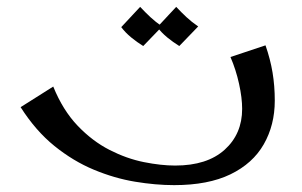

<svg xmlns="http://www.w3.org/2000/svg" viewBox="-20 -532 880 559"><path d="M487 7Q433 7 373 -3Q313 -13 253 -38Q193 -63 138.5 -107Q84 -151 40 -220L135 -280Q163 -211 206 -166Q249 -121 299 -95.5Q349 -70 399 -60Q449 -50 490 -50Q583 -50 634 -96Q685 -142 685 -215Q685 -247 676 -288Q667 -329 651 -366L753 -400Q767 -360 773.5 -321Q780 -282 780 -239Q780 -168 748 -112Q716 -56 651 -24.5Q586 7 487 7ZM397 -398Q379 -409 362 -423Q345 -437 333 -453L388 -512Q403 -496 418 -482Q433 -468 452 -455ZM502 -398Q484 -409 467 -423Q450 -437 438 -453L493 -512Q508 -496 523 -482Q538 -468 557 -455Z"/></svg>

Font: Marhey Light Light
Style: Regular
Weight: 300
Version: Version 1.000